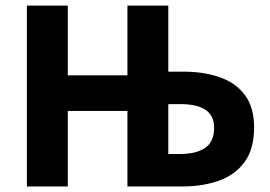

<svg xmlns="http://www.w3.org/2000/svg" viewBox="-20 -672 973 692"><path d="M76.9 0V-651.8H224.3V-400.6H439.3V-651.8H586.6V-413.8H640.7Q714.2 -413.8 771.9 -393.7Q829.7 -373.7 862.7 -329.4Q895.8 -285.1 895.8 -213.4Q895.8 -134.8 861.5 -88.1Q827.3 -41.4 768.9 -20.7Q710.5 0 638.1 0H439.3V-272.1H224.3V0ZM586.6 -117H629.4Q687.3 -117 719.5 -139.1Q751.7 -161.2 751.7 -211.4Q751.7 -254.8 721.3 -275.8Q690.9 -296.8 628.7 -296.8H586.6Z"/></svg>

Font: Source Sans Variable
Style: Regular
Weight: 200
Designer: Paul D. Hunt
Foundry: Adobe Systems Incorporated
Version: Version 3.006;hotconv 1.0.111;makeotfexe 2.5.65597